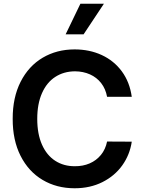

<svg xmlns="http://www.w3.org/2000/svg" viewBox="-20 -1003 774 1033"><path d="M556.1 -482.2Q548.3 -524.9 524.3 -555.8Q500.4 -586.6 464 -602.8Q427.6 -619 383.5 -619.3Q323.2 -619 277.2 -589.1Q231.2 -559.3 205.8 -501.6Q180.4 -443.9 180.4 -363.6Q180.4 -282 206 -224.6Q231.5 -167.3 277.3 -137.8Q323.2 -108.3 382.8 -108.7Q426.1 -108.3 462.4 -123.9Q498.6 -139.6 523.1 -169.6Q547.6 -199.6 556.1 -241.5L688.9 -240.8Q678.6 -170.5 638 -113.5Q597.3 -56.5 531.2 -23.3Q465.2 9.9 381.4 9.9Q284.8 9.9 209.2 -35Q133.5 -79.9 90.7 -164.4Q47.9 -248.9 48.3 -363.6Q47.9 -478.3 90.9 -563Q133.9 -647.7 209.7 -692.5Q285.5 -737.2 381.4 -737.2Q461.6 -737.2 527.3 -706.9Q593 -676.5 635.5 -619Q677.9 -561.4 688.9 -482.2ZM429.7 -818.2H333.1L412.6 -983H539.1Z"/></svg>

Font: Riot Sans
Style: Bold
Weight: 600
Designer: Rasmus Andersson
Foundry: rsms
Version: Version 4.001